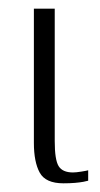

<svg xmlns="http://www.w3.org/2000/svg" viewBox="-20 -419 231 442"><path d="M126 3Q85 3 71.5 -21.5Q58 -46 58 -90V-399H106V-94Q106 -51 115 -36.5Q124 -22 148 -22Q155 -22 167.5 -24Q180 -26 183 -27V-3Q180 -2 172 -0.5Q164 1 152.5 2Q141 3 126 3Z"/></svg>

Font: Genos Light
Style: Regular
Weight: 300
Designer: Robert E. Leuschke
Foundry: Robert E. Leuschke
Version: Version 1.010